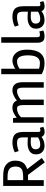

<svg xmlns="http://www.w3.org/2000/svg" viewBox="1182 -1922 757 3162"><g transform="rotate(-90 1561.0 -341.5)"><path d="M496 -470Q496 -360 432 -310Q398 -284 356 -273L540 -32L468 17L261 -260Q245 -259 211 -259H175V0H79V-668H237Q314 -668 359 -655.5Q404 -643 438 -612Q496 -561 496 -470ZM356 -364Q399 -395 399 -462Q399 -529 365 -561Q330 -596 229 -596H175V-339H213Q323 -339 356 -364Z M741 13Q676 13 637.5 -25Q599 -63 599 -127Q599 -169 617 -198Q635 -227 664 -241Q716 -266 773 -266Q830 -266 879 -261V-339Q879 -397 859.5 -418.5Q840 -440 785 -440Q730 -440 654 -413L633 -476Q662 -494 709.5 -505Q757 -516 792 -516Q889 -516 929 -474Q969 -432 969 -333V-90Q969 -55 993 -55Q1009 -55 1037 -64L1052 -8Q1018 14 964 14Q910 14 886 -37Q864 -16 824.5 -1.5Q785 13 741 13ZM760 -58Q823 -58 879 -94V-210Q855 -214 801 -214Q684 -214 683 -136Q683 -58 760 -58Z M1501 -343V0H1411V-342Q1411 -388 1399 -414Q1387 -440 1350.5 -440Q1314 -440 1274 -421Q1234 -402 1210 -373V0H1120V-506H1195L1205 -445Q1233 -472 1278.5 -494Q1324 -516 1367 -516Q1458 -516 1486 -442Q1516 -470 1564 -493Q1612 -516 1654 -516Q1788 -516 1788 -347V0H1698V-342Q1698 -389 1686 -414.5Q1674 -440 1639 -440Q1604 -440 1565 -421Q1526 -402 1499 -377Q1501 -365 1501 -343Z M2131 -440Q2069 -440 2009 -398V-79Q2047 -63 2104 -63Q2230 -63 2230 -259Q2230 -440 2131 -440ZM2009 -700V-469Q2028 -484 2067.5 -500Q2107 -516 2146 -516Q2222 -516 2273 -453.5Q2324 -391 2324 -278Q2324 13 2103 13Q1997 13 1919 -35V-700Z M2438 -700H2529V-102Q2529 -63 2565 -63Q2593 -63 2624 -73L2639 -7Q2598 13 2538 13Q2438 13 2438 -101Z M2811 13Q2746 13 2707.5 -25Q2669 -63 2669 -127Q2669 -169 2687 -198Q2705 -227 2734 -241Q2786 -266 2843 -266Q2900 -266 2949 -261V-339Q2949 -397 2929.5 -418.5Q2910 -440 2855 -440Q2800 -440 2724 -413L2703 -476Q2732 -494 2779.5 -505Q2827 -516 2862 -516Q2959 -516 2999 -474Q3039 -432 3039 -333V-90Q3039 -55 3063 -55Q3079 -55 3107 -64L3122 -8Q3088 14 3034 14Q2980 14 2956 -37Q2934 -16 2894.5 -1.5Q2855 13 2811 13ZM2830 -58Q2893 -58 2949 -94V-210Q2925 -214 2871 -214Q2754 -214 2753 -136Q2753 -58 2830 -58Z"/></g></svg>

Font: Rambla
Style: Regular
Weight: 400
Designer: Martin Sommaruga
Foundry: Martin Sommaruga
Version: Version 1.001